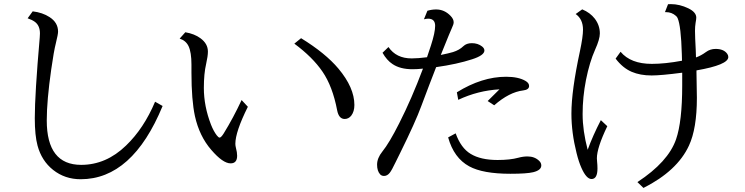

<svg xmlns="http://www.w3.org/2000/svg" viewBox="-20 -844 3670 946"><path d="M781.2 -321.8Q632.3 39.1 377.4 39.1Q299.8 39.1 241.7 -6.8Q185.1 -51.8 165 -126.5Q151.4 -176.8 151.4 -261.7Q151.4 -379.9 175.8 -659.2Q176.8 -672.9 176.8 -679.2Q176.8 -717.8 151.9 -736.3Q138.7 -746.1 116.2 -753.9L141.1 -788.1Q189.9 -782.2 224.1 -759.8Q266.1 -732.9 266.1 -688Q266.1 -675.3 255.4 -631.8Q245.1 -591.8 232.4 -502Q210.4 -348.1 210.4 -250.5Q210.4 -31.7 379.9 -31.7Q502.9 -31.7 601.1 -127Q688.5 -210.9 744.1 -342.8Z M1201.2 -317.9Q1139.6 -194.3 1139.6 -135.3Q1139.6 -126.5 1142.6 -114.7Q1148.4 -93.3 1148.4 -76.7Q1148.4 -39.1 1116.2 -39.1Q1078.1 -39.1 1021 -105.5Q962.4 -172.9 940.4 -272Q923.3 -351.1 923.3 -486.3V-525.9Q923.3 -585.9 909.2 -616.2Q896 -644 865.2 -653.8L893.1 -685.1Q938.5 -677.2 967.3 -655.8Q1004.4 -628.9 1004.4 -589.8Q1004.4 -567.9 995.6 -528.8Q984.4 -481.4 984.4 -410.6Q984.4 -320.8 1019.5 -230Q1032.7 -196.8 1048.3 -176.8Q1056.6 -166 1062 -166Q1069.3 -166 1082.5 -187Q1129.4 -263.2 1170.4 -351.1ZM1463.4 -655.8Q1583.5 -582 1647.5 -505.9Q1726.1 -412.1 1726.1 -326.7Q1726.1 -294.4 1710.4 -273.9Q1697.3 -257.8 1678.2 -257.8Q1649.4 -257.8 1641.1 -300.8Q1618.7 -418.5 1568.8 -491.2Q1520.5 -562 1430.2 -628.9Z M2085.9 -791Q2107.4 -797.4 2128.9 -797.4Q2169.9 -797.4 2200.2 -765.6Q2215.3 -750 2215.3 -734.4Q2215.3 -724.1 2206.1 -705.1Q2199.7 -691.9 2159.2 -591.3L2151.9 -573.2Q2191.9 -581.5 2211.9 -587.4Q2243.2 -597.2 2262.7 -616.2Q2278.3 -631.3 2304.7 -631.3Q2334.5 -631.3 2355 -615.2Q2366.7 -606 2366.7 -595.2Q2366.7 -571.3 2305.7 -551.8Q2232.4 -527.8 2128.9 -513.2Q2097.7 -433.6 2055.7 -321.3Q2026.9 -242.7 1952.1 -91.3Q1936.5 -60.5 1929.2 -44.9Q1910.2 -4.9 1900.4 7.3Q1888.2 22.9 1872.1 22.9Q1860.4 22.9 1853 15.1Q1837.9 -1.5 1837.9 -32.7Q1837.9 -64.9 1863.8 -97.2Q1897.9 -139.2 1946.8 -236.3Q2008.8 -358.4 2064 -505.9Q2036.6 -502.9 2012.7 -502.9Q1951.7 -502.9 1914.1 -528.3Q1886.2 -546.4 1864.7 -584L1894 -612.3Q1932.1 -556.2 2008.3 -556.2Q2039.6 -556.2 2084 -562L2085.4 -566.4L2094.2 -592.8L2103 -619.1Q2124 -683.6 2124 -716.8Q2124 -752 2089.4 -752Q2081.5 -752 2068.8 -749ZM2225.1 -187Q2251 -114.7 2298.8 -85.9Q2348.1 -55.7 2431.6 -55.7Q2493.7 -55.7 2534.2 -66.9Q2557.1 -73.2 2579.1 -73.2Q2614.3 -73.2 2636.7 -51.3Q2647 -41.5 2647 -28.8Q2647 -5.4 2607.4 4.4Q2575.7 12.2 2495.1 12.2Q2358.9 12.2 2292 -24.4Q2216.3 -65.4 2188 -167ZM2382.8 -346.2 2440.9 -403.8Q2335 -397.9 2237.8 -352.1L2231 -389.2Q2354.5 -465.8 2473.6 -465.8Q2534.2 -465.8 2569.3 -445.3Q2586.9 -435.1 2586.9 -420.4Q2586.9 -401.9 2557.6 -398.4Q2488.8 -390.1 2415 -325.2Z M3037.6 -588.9Q3087.4 -529.3 3191.4 -529.3Q3257.3 -529.3 3340.3 -544.9Q3339.8 -556.6 3339.4 -578.1Q3335.4 -716.3 3318.8 -754.4Q3315.9 -761.2 3310.5 -765.6Q3290 -784.2 3261.2 -784.2Q3259.8 -784.2 3256.3 -784.2L3271.5 -823.2Q3281.2 -823.7 3285.6 -823.7Q3328.6 -823.7 3372.1 -802.7Q3410.6 -783.7 3410.6 -757.3Q3410.6 -749.5 3407.2 -731Q3404.3 -713.4 3404.3 -691.9Q3404.3 -679.7 3405.3 -652.8Q3408.7 -590.3 3409.2 -561Q3434.1 -569.8 3458 -587.4Q3479 -603 3505.9 -603Q3545.9 -603 3563 -579.1Q3568.4 -571.8 3568.4 -563Q3568.4 -524.4 3411.6 -497.1V-487.3Q3413.6 -389.2 3413.6 -361.8Q3413.6 -210.4 3374.5 -126.5Q3316.9 -2 3150.4 82L3120.6 53.2Q3272.5 -46.4 3311 -157.7Q3341.3 -245.1 3341.3 -422.9V-485.8Q3237.3 -472.2 3190.4 -472.2Q3134.3 -472.2 3092.3 -490.2Q3047.9 -509.3 3013.2 -555.2ZM2972.2 -222.2Q2920.9 -115.7 2920.9 -64Q2920.9 -59.6 2921.9 -48.8Q2923.8 -30.3 2923.8 -14.2Q2923.8 38.1 2894.5 38.1Q2869.1 38.1 2844.7 -17.1Q2831.5 -46.4 2820.8 -89.8Q2795.4 -190.4 2795.4 -284.7Q2795.4 -397 2837.4 -591.8Q2852.5 -663.1 2852.5 -697.8Q2852.5 -749.5 2816.4 -774.9L2848.6 -797.9Q2887.7 -781.7 2910.6 -752Q2935.5 -719.2 2935.5 -679.2Q2935.5 -650.9 2912.1 -599.1Q2884.8 -538.1 2867.2 -450.2Q2850.6 -365.7 2850.6 -282.2Q2850.6 -200.2 2875.5 -106Q2900.9 -175.8 2940.4 -252Z"/></svg>

Font: BIZ UDPMincho
Style: Regular
Weight: 400
Designer: TypeBank Co., Ltd.
Foundry: Morisawa Inc.
Version: Version 1.06